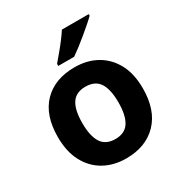

<svg xmlns="http://www.w3.org/2000/svg" viewBox="-180 -896 979 1036"><g transform="rotate(-30 309.5 -378.0)"><path d="M574 -274Q574 -138 502.5 -64Q431 10 308 10Q232 10 172.5 -23Q113 -56 79 -119.5Q45 -183 45 -274Q45 -410 116 -483Q187 -556 311 -556Q388 -556 447 -523Q506 -490 540 -427.5Q574 -365 574 -274ZM197 -274Q197 -193 223.5 -151.5Q250 -110 310 -110Q369 -110 395.5 -151.5Q422 -193 422 -274Q422 -355 395.5 -395.5Q369 -436 309 -436Q250 -436 223.5 -395.5Q197 -355 197 -274ZM521 -756Q507 -742 484 -722Q461 -702 434.5 -680Q408 -658 382.5 -638.5Q357 -619 338 -606H239V-619Q255 -638 276.5 -663.5Q298 -689 319 -716.5Q340 -744 354 -766H521Z"/></g></svg>

Font: Noto Sans Gurmukhi UI
Style: Bold
Weight: 700
Designer: Jelle Bosma - Monotype Design Team
Foundry: Monotype Imaging Inc.
Version: Version 2.004; ttfautohint (v1.8.4.7-5d5b)